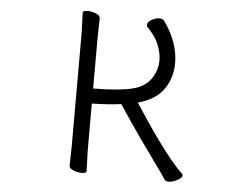

<svg xmlns="http://www.w3.org/2000/svg" viewBox="-51 -769 1102 848"><g transform="rotate(5 500.0 -345.0)"><path d="M286 -589Q286 -620 284.5 -649Q283 -678 283 -695Q283 -705 304 -705Q321 -705 340.5 -697.5Q360 -690 360 -677Q360 -665 359 -639.5Q358 -614 358 -588V-366Q465 -366 529 -380.5Q593 -395 620 -444Q639 -476 639 -515Q639 -547 624.5 -583.5Q610 -620 576 -654Q570 -660 570 -666Q570 -679 588 -689.5Q606 -700 623 -700Q637 -700 644 -691Q677 -646 693 -599.5Q709 -553 709 -509Q709 -445 674.5 -394Q640 -343 560 -321Q581 -289 609 -247Q637 -205 668.5 -161.5Q700 -118 729.5 -82Q759 -46 781 -26Q785 -22 785 -18Q785 -7 764 4Q743 15 726 15Q712 15 708 8Q700 -4 690 -18.5Q680 -33 671 -45Q636 -93 586 -164Q536 -235 488 -308Q454 -304 426.5 -302Q399 -300 358 -299V-106Q358 -75 359.5 -46Q361 -17 361 0Q361 10 340 10Q323 10 303.5 2.5Q284 -5 284 -18Q284 -30 285 -55.5Q286 -81 286 -107Z"/></g></svg>

Font: Moon Stars Kai HW
Style: Regular
Weight: 400
Designer: GuiWonder
Version: Version 1.101